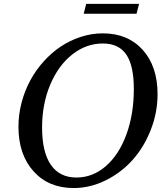

<svg xmlns="http://www.w3.org/2000/svg" viewBox="-20 -950 860 980"><path d="M504.9 -779.8Q632.3 -779.8 708.3 -695.6Q784.2 -611.3 784.2 -469.2Q784.2 -375 749.3 -286.4Q714.4 -197.8 656.2 -133.1Q598.1 -68.4 519 -29.3Q439.9 9.8 356 9.8Q228 9.8 151.1 -75.7Q74.2 -161.1 74.2 -303.2Q74.2 -365.7 90.3 -426.8Q106.4 -487.8 134.8 -540Q163.1 -592.3 203.4 -637Q243.7 -681.6 290.8 -712.9Q337.9 -744.1 393.1 -762Q448.2 -779.8 504.9 -779.8ZM504.9 -728Q419.4 -728 348.1 -671.4Q276.9 -614.7 235.8 -516.4Q194.8 -418 194.8 -299.8Q194.8 -173.8 239.5 -108.9Q284.2 -43.9 370.1 -43.9Q453.1 -43.9 520 -101.8Q586.9 -159.7 625 -263.2Q663.1 -366.7 663.1 -496.1Q663.1 -615.2 624.5 -671.6Q585.9 -728 504.9 -728ZM676.8 -879.9H407.2L419.9 -930.2H689.9Z"/></svg>

Font: Libre Baskerville
Style: Italic
Weight: 400
Designer: Pablo Impallari, Rodrigo Fuenzalida
Foundry: Pablo Impallari, Rodrigo Fuenzalida
Version: Version 1.000